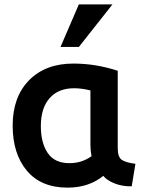

<svg xmlns="http://www.w3.org/2000/svg" viewBox="-20 -835 646 879"><path d="M453 -30Q387 24 289 24Q168 24 103 -53.5Q38 -131 38 -260Q38 -391 113 -467.5Q188 -544 316 -544Q418 -544 519 -511V-157Q519 -117 536.5 -104Q554 -91 600 -85L583 18Q540 19 504 4.5Q468 -10 453 -30ZM394 -171V-421Q354 -431 319 -431Q247 -431 207 -385.5Q167 -340 167 -258Q167 -181 198.5 -134.5Q230 -88 298 -88Q355 -88 399 -120Q394 -145 394 -171ZM341 -620H257L341 -815H495Z"/></svg>

Font: Repo
Style: DemiBold
Weight: 600
Designer: Stefan Peev
Foundry: Context Ltd
Version: Version 001.000